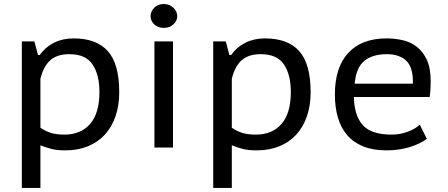

<svg xmlns="http://www.w3.org/2000/svg" viewBox="-20 -730 2215 950"><path d="M88 -525H150L168 -458H177Q204 -497 247 -518.5Q290 -540 344 -540Q458 -540 514 -476.5Q570 -413 570 -274Q570 -208 551.5 -154.5Q533 -101 498.5 -63.5Q464 -26 414.5 -6Q365 14 304 14Q284 14 267.5 12.5Q251 11 237 7.5Q223 4 209 -0.5Q195 -5 180 -11V200H88ZM323 -462Q263 -462 229 -432Q195 -402 180 -340V-98Q203 -82 230 -73Q257 -64 299 -64Q380 -64 426 -117Q472 -170 472 -275Q472 -360 438 -411Q404 -462 323 -462Z M744 -525H836V0H744ZM725 -650Q725 -673 743 -691.5Q761 -710 790 -710Q819 -710 838 -691.5Q857 -673 857 -650Q857 -627 838 -609.5Q819 -592 790 -592Q761 -592 743 -609.5Q725 -627 725 -650Z M1035 -525H1097L1115 -458H1124Q1151 -497 1194 -518.5Q1237 -540 1291 -540Q1405 -540 1461 -476.5Q1517 -413 1517 -274Q1517 -208 1498.5 -154.5Q1480 -101 1445.5 -63.5Q1411 -26 1361.5 -6Q1312 14 1251 14Q1231 14 1214.5 12.5Q1198 11 1184 7.5Q1170 4 1156 -0.5Q1142 -5 1127 -11V200H1035ZM1270 -462Q1210 -462 1176 -432Q1142 -402 1127 -340V-98Q1150 -82 1177 -73Q1204 -64 1246 -64Q1327 -64 1373 -117Q1419 -170 1419 -275Q1419 -360 1385 -411Q1351 -462 1270 -462Z M2092 -43Q2057 -17 2005 -1.5Q1953 14 1892 14Q1826 14 1777.5 -5.5Q1729 -25 1698 -61Q1667 -97 1652 -148Q1637 -199 1637 -262Q1637 -397 1703.5 -468.5Q1770 -540 1893 -540Q1932 -540 1971 -531.5Q2010 -523 2041 -499.5Q2072 -476 2091.5 -435Q2111 -394 2111 -328Q2111 -312 2110 -291Q2109 -270 2106 -250H1731Q1733 -158 1775 -111Q1817 -64 1918 -64Q1960 -64 1998 -78.5Q2036 -93 2057 -113ZM2023 -316Q2025 -396 1990.5 -429Q1956 -462 1894 -462Q1824 -462 1783 -429Q1742 -396 1735 -316Z"/></svg>

Font: PT Sans Caption
Style: Regular
Weight: 400
Designer: A.Korolkova, O.Umpeleva, V.Yefimov
Foundry: ParaType Ltd
Version: Version 2.004W OFL